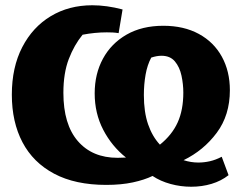

<svg xmlns="http://www.w3.org/2000/svg" viewBox="-20 -690 925 730"><path d="M384 13Q266 13 186 -29.5Q106 -72 65.5 -149Q25 -226 25 -330Q25 -434 64.5 -510.5Q104 -587 173 -628.5Q242 -670 331 -670Q358 -670 387 -666Q416 -662 446 -654L431 -564Q419 -566 408.5 -566.5Q398 -567 386 -567Q341 -567 294 -558Q262 -519 241.5 -465.5Q221 -412 221 -337Q221 -217 276 -153.5Q331 -90 427 -90Q443 -90 459 -91Q405 -134 372.5 -196.5Q340 -259 340 -335Q340 -409 371.5 -467Q403 -525 461.5 -558.5Q520 -592 601 -592Q679 -592 736 -561Q793 -530 823.5 -474.5Q854 -419 854 -347Q854 -252 804 -185Q754 -118 678 -81Q706 -72 734 -72Q756 -72 778 -77Q800 -82 823 -94L849 -24Q821 -2 784.5 9Q748 20 707 20Q667 20 628.5 9.5Q590 -1 560 -21Q529 -6 485 3.5Q441 13 384 13ZM527 -329Q527 -264 543 -217.5Q559 -171 588 -140Q634 -177 655.5 -224.5Q677 -272 677 -338Q677 -370 670 -402.5Q663 -435 645 -456.5Q627 -478 594 -478Q576 -478 555 -471Q540 -443 533.5 -406Q527 -369 527 -329Z"/></svg>

Font: Piazzolla SC ExtraBold
Style: Regular
Weight: 800
Designer: Juan Pablo del Peral
Foundry: Huerta Tipografica
Version: Version 1.330